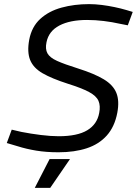

<svg xmlns="http://www.w3.org/2000/svg" viewBox="-20 -730 665 933"><path d="M264 10Q205 10 156.5 2Q108 -6 67 -19L13 -35L37 -100L84 -89Q130 -80 178.5 -74Q227 -68 265 -68Q356 -68 404 -97Q452 -126 462 -181Q469 -216 458.5 -240Q448 -264 412.5 -283Q377 -302 310 -323Q232 -348 187 -374Q142 -400 126.5 -438.5Q111 -477 122 -537Q134 -600 175.5 -638Q217 -676 279 -693Q341 -710 413 -710Q442 -710 474 -706Q506 -702 537 -695.5Q568 -689 595 -681L625 -672L601 -607L565 -614Q525 -623 484 -628Q443 -633 403 -633Q320 -633 268.5 -606Q217 -579 206 -525Q199 -492 210.5 -471Q222 -450 257.5 -434Q293 -418 360 -397Q439 -372 484.5 -344.5Q530 -317 545.5 -278.5Q561 -240 550 -182Q537 -114 499 -71.5Q461 -29 401.5 -9.5Q342 10 264 10ZM149 183 221 43H320L224 183Z"/></svg>

Font: REM Light
Style: Italic
Weight: 300
Italic angle: -11°
Designer: Octavio Pardo
Foundry: Ashler Design
Version: Version 1.005;gftools[0.9.28]